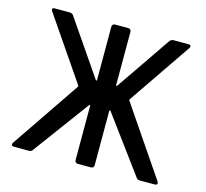

<svg xmlns="http://www.w3.org/2000/svg" viewBox="-101 -816 1002 932"><g transform="rotate(15 399.5 -350.0)"><path d="M447 -15Q447 -8 443 -4Q439 0 432 0H366Q359 0 355 -4Q351 -8 351 -15V-289Q348 -294 344 -288L139 -10Q133 0 121 0H46Q33 0 33 -9Q33 -14 36 -18L270 -362Q272 -365 269 -369L55 -682Q51 -687 51 -692Q51 -700 63 -700H138Q149 -700 156 -692L345 -416Q347 -413 349 -414Q351 -415 351 -418V-685Q351 -692 355 -696Q359 -700 366 -700H432Q439 -700 443 -696Q447 -692 447 -685V-418Q447 -415 449 -414Q451 -413 453 -416L642 -692Q649 -700 660 -700H735Q747 -700 747 -692Q747 -687 743 -682L529 -369Q526 -365 528 -362L762 -18Q765 -14 765 -9Q765 0 752 0H677Q665 0 659 -10L454 -288Q450 -294 447 -289Z"/></g></svg>

Font: Barlow_Medium_SS
Style: Regular
Weight: 500
Designer: Jeremy Tribby
Foundry: Jeremy Tribby
Version: Version 1.101 August 23, 2024